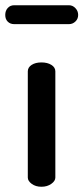

<svg xmlns="http://www.w3.org/2000/svg" viewBox="-51 -712 318 732"><path d="M3 -692H212Q226 -692 236.5 -681Q247 -670 247 -655Q247 -640 236.5 -630Q226 -620 212 -620H3Q-12 -620 -21.5 -629.5Q-31 -639 -31 -655Q-31 -671 -21.5 -681.5Q-12 -692 3 -692ZM55 -35V-440Q55 -455 69.5 -464.5Q84 -474 107 -474Q130 -474 145 -464.5Q160 -455 160 -440V-35Q160 -22 144.5 -11Q129 0 107 0Q85 0 70 -11Q55 -22 55 -35Z"/></svg>

Font: TerminalDosisSemiBold
Style: Bold
Weight: 600
Designer: EdgarTolentino, PabloImpallari, IginoMarini
Foundry: EdgarTolentino, PabloImpallari, IginoMarini
Version: Version 1.006